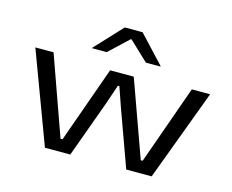

<svg xmlns="http://www.w3.org/2000/svg" viewBox="-98 -833 1175 973"><g transform="rotate(15 490.0 -347.0)"><path d="M210 0 31.5 -478.5H127L274.5 -64.5H285L427.5 -464.5H551.5L695.5 -64.5H705.5L852.5 -478.5H948.5L770 0H636.5L529 -297L493.5 -399.5H486L451 -297L343 0ZM443 -693.5H536.5L669 -551.5V-549H592.5L492 -644H488L387 -549H310.5V-551.5Z"/></g></svg>

Font: Anek Latin Expanded
Style: Regular
Weight: 400
Width: 7
Designer: Yesha Goshar
Foundry: Ek Type
Version: Version 1.003